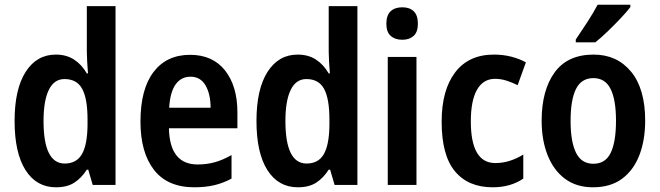

<svg xmlns="http://www.w3.org/2000/svg" viewBox="-20 -786 2803 816"><path d="M218 10Q135 10 88.5 -63Q42 -136 42 -272Q42 -407 89 -480.5Q136 -554 217 -554Q262 -554 294.5 -533Q327 -512 349 -474H354Q352 -499 350.5 -523.5Q349 -548 349 -566V-760H471V0H374L355 -65H349Q326 -29 295.5 -9.5Q265 10 218 10ZM255 -91Q305 -91 328 -130.5Q351 -170 352 -253V-279Q352 -366 329.5 -408Q307 -450 254 -450Q210 -450 187.5 -404Q165 -358 165 -272Q165 -91 255 -91Z M788 -553Q884 -553 936.5 -486.5Q989 -420 989 -308V-241H698Q701 -87 820 -87Q859 -87 893 -96.5Q927 -106 964 -127V-27Q929 -8 891 1Q853 10 806 10Q692 10 634.5 -64Q577 -138 577 -269Q577 -407 632.5 -480Q688 -553 788 -553ZM790 -460Q750 -460 726.5 -427.5Q703 -395 699 -328H875Q875 -386 853.5 -423Q832 -460 790 -460Z M1246 10Q1163 10 1116.5 -63Q1070 -136 1070 -272Q1070 -407 1117 -480.5Q1164 -554 1245 -554Q1290 -554 1322.5 -533Q1355 -512 1377 -474H1382Q1380 -499 1378.5 -523.5Q1377 -548 1377 -566V-760H1499V0H1402L1383 -65H1377Q1354 -29 1323.5 -9.5Q1293 10 1246 10ZM1283 -91Q1333 -91 1356 -130.5Q1379 -170 1380 -253V-279Q1380 -366 1357.5 -408Q1335 -450 1282 -450Q1238 -450 1215.5 -404Q1193 -358 1193 -272Q1193 -91 1283 -91Z M1690 -755Q1721 -755 1738.5 -738Q1756 -721 1756 -685Q1756 -650 1738 -633.5Q1720 -617 1690 -617Q1659 -617 1640.5 -633.5Q1622 -650 1622 -685Q1622 -721 1640 -738Q1658 -755 1690 -755ZM1750 -544V0H1628V-544Z M2074 10Q1970 10 1913.5 -58Q1857 -126 1857 -269Q1857 -403 1914.5 -478.5Q1972 -554 2079 -554Q2119 -554 2153.5 -545Q2188 -536 2215 -521L2180 -424Q2156 -436 2132 -443.5Q2108 -451 2084 -451Q2034 -451 2007.5 -405Q1981 -359 1981 -270Q1981 -93 2085 -93Q2117 -93 2146.5 -102.5Q2176 -112 2204 -129V-27Q2150 10 2074 10Z M2722 -273Q2722 -191 2697.5 -127Q2673 -63 2624 -26.5Q2575 10 2500 10Q2430 10 2381.5 -26Q2333 -62 2307.5 -126Q2282 -190 2282 -273Q2282 -402 2337 -478Q2392 -554 2503 -554Q2602 -554 2662 -481.5Q2722 -409 2722 -273ZM2405 -272Q2405 -184 2428 -137Q2451 -90 2502 -90Q2553 -90 2575.5 -136.5Q2598 -183 2598 -273Q2598 -362 2575 -408Q2552 -454 2502 -454Q2451 -454 2428 -408Q2405 -362 2405 -272ZM2659 -756Q2645 -737 2618.5 -709Q2592 -681 2563 -653Q2534 -625 2510 -606H2427V-618Q2452 -655 2477 -693.5Q2502 -732 2520 -766H2659Z"/></svg>

Font: Noto Sans Bengali Condensed SemiBold
Style: Regular
Weight: 600
Width: 3
Designer: Joana Ranito - Universal Thirst; Jelle Bosma - Monotype Design Team
Foundry: Universal Thirst ehf.
Version: Version 3.000; ttfautohint (v1.8.4.7-5d5b)